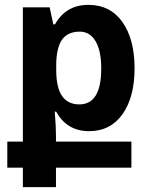

<svg xmlns="http://www.w3.org/2000/svg" viewBox="-20 -530 624 789"><path d="M74 239V159H10V52H74V-500H184L199 -430H206Q251 -510 343 -510Q433 -510 483 -439.5Q533 -369 533 -249Q533 -131 483.5 -61Q434 9 346 9Q255 9 211 -71H205Q210 -11 210 27V52H520V159H210V239ZM306 -101Q396 -101 396 -248Q396 -322 372.5 -361Q349 -400 308 -400Q257 -400 234 -365.5Q211 -331 211 -261V-243Q211 -170 235 -135.5Q259 -101 306 -101Z"/></svg>

Font: Noto Sans Armenian SemiCondensed
Style: Bold
Weight: 700
Width: 4
Designer: Monotype Design Team
Foundry: Monotype Imaging Inc.
Version: Version 2.008; ttfautohint (v1.8.4.7-5d5b)